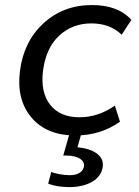

<svg xmlns="http://www.w3.org/2000/svg" viewBox="-20 -534 560 772"><path d="M257.8 218.3Q210.4 218.3 173.8 204.6L186 157.2Q190.9 159.7 198.5 161.6Q206.1 163.6 217.3 166Q239.3 170.4 259.3 170.4H260.7Q285.6 170.4 300.5 160.6Q315.4 150.9 317.9 133.8Q318.8 125.5 314.9 117.9Q311 110.4 302.2 104.5Q293.5 98.6 279.3 95Q265.1 91.3 245.1 91.3H234.4L261.7 -4.4H309.1L291.5 58.1Q342.3 63 369.6 83.5Q397 104 393.1 136.2Q390.6 156.2 379.2 171.6Q367.7 187 349.9 197.3Q332 207.5 308.8 212.9Q285.6 218.3 259.8 218.3H257.8ZM283.7 10.7Q167 10.7 106.4 -61.5Q45.9 -133.3 60.1 -247.6Q74.7 -366.2 154.3 -439.9Q234.4 -513.7 350.1 -513.7Q454.6 -513.7 508.3 -454.1L469.2 -394.5Q422.4 -439.9 347.2 -439.9Q270.5 -439.9 216.8 -389.6Q164.1 -339.8 152.8 -248Q142.6 -162.6 181.6 -112.8Q221.2 -62.5 299.3 -62.5Q375 -62.5 441.9 -109.4L462.4 -44.4Q383.8 10.7 283.7 10.7Z"/></svg>

Font: Ride
Style: Italic
Weight: 400
Version: Version 3.000